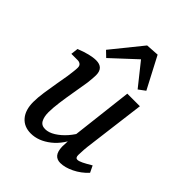

<svg xmlns="http://www.w3.org/2000/svg" viewBox="-185 -733 842 842"><g transform="rotate(45 236.5 -312.0)"><path d="M150 7Q108 7 84 -21Q60 -49 60 -99Q60 -125 65 -159.5Q70 -194 76 -228Q82 -262 86 -286Q88 -301 90 -317Q92 -333 92 -343Q92 -355 85 -360.5Q78 -366 68 -366H29L33 -400Q60 -411 84 -417Q108 -423 126 -423Q172 -423 172 -376Q172 -368 171 -355.5Q170 -343 168 -326Q163 -294 156 -254Q149 -214 144 -177Q139 -140 139 -114Q139 -86 148.5 -68.5Q158 -51 181 -51Q203 -51 227 -66Q251 -81 272 -105Q293 -129 306 -156L312 -130Q286 -63 241.5 -28Q197 7 150 7ZM333 7Q312 7 300.5 -6.5Q289 -20 288 -50Q288 -62 289.5 -84.5Q291 -107 292 -125L326 -416H404L370 -148Q367 -127 365.5 -107Q364 -87 364 -74Q364 -56 376 -56Q385 -56 400.5 -63.5Q416 -71 441 -86L456 -55Q429 -26 395 -9.5Q361 7 333 7ZM124 -486 238 -627 299 -631 376 -484 345 -461 262 -565 150 -461Z"/></g></svg>

Font: Rasa
Style: Italic
Weight: 400
Italic angle: -7.10001°
Designer: Anna Giedrys (Yrsa+Rasa design), David Brezina (Yrsa art-direction, Rasa art-direction, design)
Foundry: Rosetta Type Foundry
Version: Version 2.004